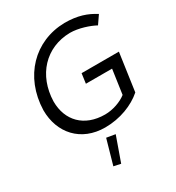

<svg xmlns="http://www.w3.org/2000/svg" viewBox="-224 -841 1136 1239"><g transform="rotate(-30 344.5 -221.0)"><path d="M311 70 259 253 311 264 376 81ZM49 -286C49 -116 160 10 340 10C452 10 554 -31 620 -89L660 -370H382L372 -297H567L541 -116C503 -86 440 -63 381 -63C226 -63 134 -160 134 -302C139 -495 265 -630 446 -633C511 -633 586 -607 628 -584L670 -645C610 -683 546 -706 448 -706C224 -702 56 -533 49 -286Z"/></g></svg>

Font: Cantarell
Style: Oblique
Weight: 400
Italic angle: -8°
Designer: Dave Crossland
Version: Version 0.024